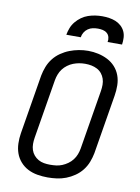

<svg xmlns="http://www.w3.org/2000/svg" viewBox="-102 -1023 804 1099"><g transform="rotate(10 300.0 -473.5)"><path d="M253 8Q223 8 193.5 3Q164 -2 138.5 -15Q113 -28 94 -49.5Q75 -71 65.5 -97.5Q56 -124 55 -154.5Q54 -185 59 -215L116 -560Q121 -586 131 -612Q141 -638 158.5 -660.5Q176 -683 200 -699.5Q224 -716 250 -726Q276 -736 303 -741Q330 -746 357 -746Q387 -746 416 -739.5Q445 -733 470.5 -720Q496 -707 515 -686Q534 -665 544 -638Q554 -611 554.5 -580.5Q555 -550 550 -520L493 -175Q488 -149 478 -123Q468 -97 450.5 -74.5Q433 -52 409 -35.5Q385 -19 359 -9Q333 1 306 4.5Q279 8 253 8ZM254 -66Q272 -66 289.5 -68Q307 -70 324 -77Q341 -84 356.5 -95Q372 -106 383.5 -121Q395 -136 401.5 -153Q408 -170 411 -187L468 -532Q471 -551 471 -569Q471 -587 465.5 -603.5Q460 -620 449 -633.5Q438 -647 422.5 -655Q407 -663 389.5 -666.5Q372 -670 353 -670Q335 -670 318 -667Q301 -664 284 -657.5Q267 -651 251.5 -639.5Q236 -628 225 -613.5Q214 -599 207.5 -582Q201 -565 198 -548L141 -203Q138 -185 138 -166.5Q138 -148 143.5 -131.5Q149 -115 160 -102Q171 -89 186 -80.5Q201 -72 218.5 -69Q236 -66 254 -66ZM217 -815Q221 -836 228.5 -855.5Q236 -875 250 -892Q264 -909 282 -922Q300 -935 320.5 -942Q341 -949 361.5 -952Q382 -955 402 -955Q422 -955 442 -952Q462 -949 479.5 -942Q497 -935 511.5 -922Q526 -909 534 -892Q542 -875 543 -855Q544 -835 541 -815H457Q460 -829 456.5 -843Q453 -857 442.5 -866Q432 -875 418 -878Q404 -881 390 -881Q375 -881 360 -878Q345 -875 332 -866Q319 -857 311 -843.5Q303 -830 301 -815Z"/></g></svg>

Font: Zed Sans Extended
Style: Italic
Weight: 400
Width: 7
Italic angle: -9°
Designer: Belleve Invis
Foundry: Belleve Invis
Version: Version 1.0.0; ttfautohint (v1.8.4)